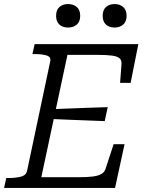

<svg xmlns="http://www.w3.org/2000/svg" viewBox="-39 -928 714 948"><path d="M576 -216 529 0H-19L-8 -49H3Q39 -49 65 -56Q91 -63 95 -86L209 -625Q214 -647 191.5 -654Q169 -661 132 -661H121L132 -710H644L606 -519H554L561 -613Q562 -631 551 -640.5Q540 -650 514 -653.5Q488 -657 445 -657H294L165 -53H349Q392 -53 419.5 -56.5Q447 -60 462.5 -69.5Q478 -79 483 -97L522 -216ZM215 -389Q262 -391 308 -392.5Q354 -394 400.5 -396Q447 -398 493 -399L478 -330Q433 -332 387 -333.5Q341 -335 295.5 -337Q250 -339 204 -341ZM297 -792Q271 -792 254.5 -806.5Q238 -821 238 -850Q238 -879 254.5 -893.5Q271 -908 297 -908Q323 -908 340 -893.5Q357 -879 357 -850Q357 -821 340 -806.5Q323 -792 297 -792ZM527 -792Q501 -792 484.5 -806.5Q468 -821 468 -850Q468 -879 484.5 -893.5Q501 -908 527 -908Q552 -908 569 -893.5Q586 -879 586 -850Q586 -821 569 -806.5Q552 -792 527 -792Z"/></svg>

Font: Roboto Serif Light
Style: Italic
Weight: 300
Italic angle: -10°
Version: Version 1.007